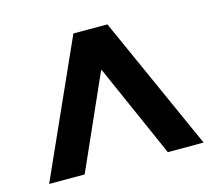

<svg xmlns="http://www.w3.org/2000/svg" viewBox="-82 -802 830 736"><g transform="rotate(-15 333.0 -433.5)"><path d="M27 -167 266 -700H401L640 -167H498L335 -536H332L168 -167Z"/></g></svg>

Font: DM Sans 9pt 36pt ExtraBold
Style: Regular
Weight: 800
Version: Version 4.004;gftools[0.9.30]